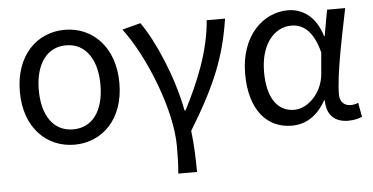

<svg xmlns="http://www.w3.org/2000/svg" viewBox="-51 -653 1845 949"><g transform="rotate(-5 871.0 -178.5)"><path d="M299 13C435 13 546 -90 546 -271C546 -453 435 -557 299 -557C163 -557 52 -453 52 -271C52 -90 163 13 299 13ZM299 -63C202 -63 146 -144 146 -271C146 -397 202 -480 299 -480C396 -480 452 -397 452 -271C452 -144 396 -63 299 -63Z M797 200H890C890 137 887 60 879 -5C1013 -223 1066 -360 1094 -543H1003C991 -391 930 -244 860 -108H855C823 -277 743 -462 675 -557L584 -533C693 -389 802 -116 802 65C802 125 801 150 797 200Z M1377 13C1448 13 1505 -24 1546 -97H1550C1550 -22 1593 13 1657 13C1689 13 1712 6 1726 -1L1713 -71C1702 -66 1688 -63 1676 -63C1646 -63 1622 -82 1622 -119C1622 -218 1661 -400 1690 -543H1600L1577 -414H1574C1544 -517 1474 -557 1407 -557C1281 -557 1169 -448 1169 -262C1169 -83 1254 13 1377 13ZM1396 -64C1312 -64 1263 -136 1263 -263C1263 -406 1337 -480 1416 -480C1467 -480 1523 -453 1553 -335L1544 -232C1538 -140 1467 -64 1396 -64Z"/></g></svg>

Font: Noto Sans KR
Style: Regular
Weight: 400
Designer: Ryoko NISHIZUKA 西塚涼子 (kana, bopomofo & ideographs); Paul D. Hunt (Latin, Greek & Cyrillic); Sandoll Communications 산돌커뮤니
Foundry: Adobe
Version: Version 2.004;hotconv 1.0.118;makeotfexe 2.5.65603